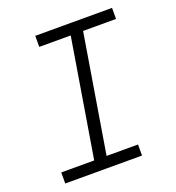

<svg xmlns="http://www.w3.org/2000/svg" viewBox="-133 -841 866 947"><g transform="rotate(-20 300.0 -367.5)"><path d="M48 0V-58H221L323 -677H158V-735H561V-677H388L286 -58H451V0Z"/></g></svg>

Font: Iosevka SS04 Lt Ex Obl
Style: Regular
Weight: 300
Width: 7
Italic angle: -9°
Monospace: yes
Designer: Belleve Invis
Foundry: Belleve Invis
Version: Version 19.0.0; ttfautohint (v1.8.4)